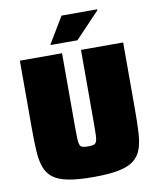

<svg xmlns="http://www.w3.org/2000/svg" viewBox="-96 -966 867 1049"><g transform="rotate(-10 337.5 -441.5)"><path d="M337 8Q252 8 198 -2.5Q144 -13 114 -36Q84 -59 70.5 -96.5Q57 -134 54 -188.5Q51 -243 51 -316V-688H285V-278Q285 -237 286 -213.5Q287 -190 291.5 -179Q296 -168 307 -165Q318 -162 337 -162Q357 -162 367.5 -165Q378 -168 383 -179Q388 -190 389 -213.5Q390 -237 390 -278V-688H624V-316Q624 -243 621 -188.5Q618 -134 604.5 -96.5Q591 -59 560.5 -36Q530 -13 476 -2.5Q422 8 337 8ZM232 -743V-748L318 -891H516V-886L380 -743Z"/></g></svg>

Font: Saira Thin Black
Style: Regular
Weight: 900
Version: Version 1.101